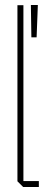

<svg xmlns="http://www.w3.org/2000/svg" viewBox="-20 -751 206 771"><path d="M73 0 50 -23V-730H74V0ZM74 0V-24H136V0ZM106 -601 104 -730V-731H132L127 -601Z"/></svg>

Font: Foldit Thin
Style: Regular
Weight: 100
Designer: Sophia Tai
Foundry: Sophia Tai
Version: Version 1.003